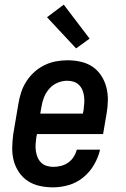

<svg xmlns="http://www.w3.org/2000/svg" viewBox="-20 -797 540 825"><path d="M208 8Q179 8 151 2Q123 -4 100 -19Q77 -34 61.5 -57Q46 -80 39 -106.5Q32 -133 32.5 -162.5Q33 -192 37 -221L59 -351Q63 -376 71 -400.5Q79 -425 93.5 -447.5Q108 -470 128 -488Q148 -506 172 -517.5Q196 -529 221 -533.5Q246 -538 271 -538Q300 -538 328 -531.5Q356 -525 378 -510Q400 -495 415 -472Q430 -449 437 -422Q444 -395 443.5 -366Q443 -337 438 -309L423 -221H139L136 -207Q134 -192 133 -177.5Q132 -163 134 -148.5Q136 -134 141.5 -121Q147 -108 156.5 -98.5Q166 -89 180 -84.5Q194 -80 208 -80Q225 -80 241.5 -84Q258 -88 272.5 -98Q287 -108 296.5 -123Q306 -138 310 -154H410Q402 -120 384 -89Q366 -58 338 -35Q310 -12 276 -2Q242 8 208 8ZM336 -309 339 -323Q341 -338 342 -352.5Q343 -367 341.5 -381Q340 -395 335 -408Q330 -421 320.5 -431Q311 -441 297.5 -445.5Q284 -450 269 -450Q248 -450 227.5 -441.5Q207 -433 192 -416Q177 -399 169 -378.5Q161 -358 158 -337L153 -309ZM307 -589 182 -723 254 -777 365 -631Z"/></svg>

Font: Iosevka Curly Slab SmBdObl
Style: Regular
Weight: 600
Italic angle: -9°
Monospace: yes
Designer: Belleve Invis
Foundry: Belleve Invis
Version: Version 11.0.0; ttfautohint (v1.8.3)